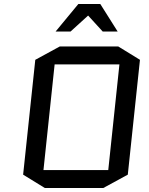

<svg xmlns="http://www.w3.org/2000/svg" viewBox="-20 -938 745 963"><path d="M621 -62 498 5H205L96 -62L157 -638L280 -705H573L682 -638ZM254 -615 198 -85H523L579 -615ZM373 -918H483L570 -780H495L422 -860L334 -780H259Z"/></svg>

Font: Quantico
Style: Italic
Weight: 400
Italic angle: -12°
Designer: Matt Desmond
Foundry: MADtype
Version: Version 2.002